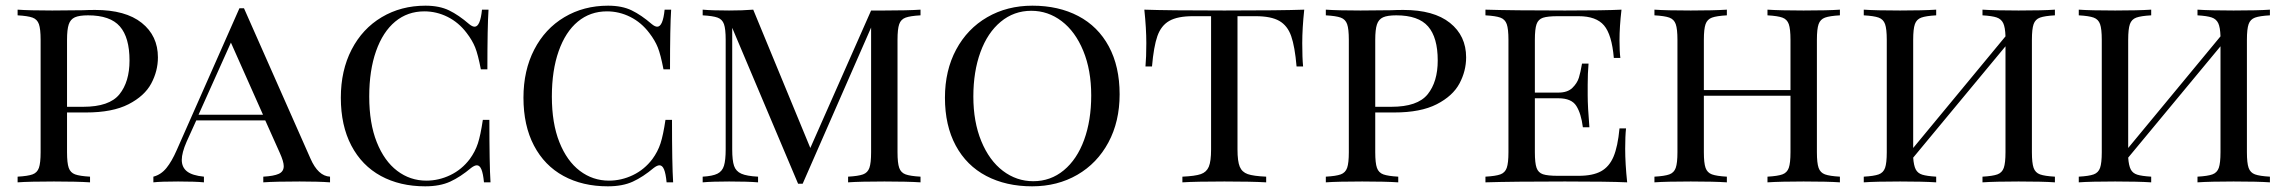

<svg xmlns="http://www.w3.org/2000/svg" viewBox="-20 -642 8054 676"><path d="M216 -246V-106Q216 -68 222 -51Q228 -34 244.5 -28Q261 -22 297 -20V0Q251 -3 170 -3Q84 -3 42 0V-20Q78 -22 94.5 -28Q111 -34 117 -51Q123 -68 123 -106V-502Q123 -540 117 -557Q111 -574 94.5 -580Q78 -586 42 -588V-608Q84 -605 164 -605L272 -606Q291 -607 315 -607Q422 -607 479 -561.5Q536 -516 536 -440Q536 -392 512.5 -348Q489 -304 432.5 -275Q376 -246 283 -246ZM216 -502V-266H273Q365 -266 400.5 -310Q436 -354 436 -429Q436 -510 402 -549Q368 -588 290 -588Q259 -588 243.5 -581Q228 -574 222 -556Q216 -538 216 -502Z M1142 -20V0Q1102 -3 1035 -3Q949 -3 907 0V-20Q944 -22 961.5 -30Q979 -38 979 -57Q979 -73 965 -104L914 -218H671L637 -143Q620 -104 620 -79Q620 -53 638.5 -38.5Q657 -24 698 -20V0Q668 -3 607 -3Q546 -3 520 0V-20Q547 -27 566 -50.5Q585 -74 602 -113L823 -613H839L1073 -84Q1100 -22 1142 -20ZM906 -238 793 -492 679 -238Z M1632 -557Q1643 -548 1651 -548Q1671 -548 1677 -608H1700Q1696 -548 1696 -398H1673Q1663 -450 1653 -475Q1643 -500 1623 -526Q1595 -563 1556 -582.5Q1517 -602 1474 -602Q1415 -602 1371.5 -566Q1328 -530 1304 -462Q1280 -394 1280 -302Q1280 -208 1306.5 -141.5Q1333 -75 1378.5 -40.5Q1424 -6 1481 -6Q1525 -6 1565.5 -25.5Q1606 -45 1634 -82Q1653 -108 1662.5 -137Q1672 -166 1680 -220H1703Q1703 -63 1707 0H1684Q1681 -31 1675 -45.5Q1669 -60 1659 -60Q1651 -60 1639 -51Q1601 -19 1565 -2.5Q1529 14 1477 14Q1388 14 1321 -22.5Q1254 -59 1217 -129.5Q1180 -200 1180 -298Q1180 -394 1218 -467.5Q1256 -541 1324 -581.5Q1392 -622 1478 -622Q1527 -622 1561 -605.5Q1595 -589 1632 -557Z M2275 -557Q2286 -548 2294 -548Q2314 -548 2320 -608H2343Q2339 -548 2339 -398H2316Q2306 -450 2296 -475Q2286 -500 2266 -526Q2238 -563 2199 -582.5Q2160 -602 2117 -602Q2058 -602 2014.5 -566Q1971 -530 1947 -462Q1923 -394 1923 -302Q1923 -208 1949.5 -141.5Q1976 -75 2021.5 -40.5Q2067 -6 2124 -6Q2168 -6 2208.5 -25.5Q2249 -45 2277 -82Q2296 -108 2305.5 -137Q2315 -166 2323 -220H2346Q2346 -63 2350 0H2327Q2324 -31 2318 -45.5Q2312 -60 2302 -60Q2294 -60 2282 -51Q2244 -19 2208 -2.5Q2172 14 2120 14Q2031 14 1964 -22.5Q1897 -59 1860 -129.5Q1823 -200 1823 -298Q1823 -394 1861 -467.5Q1899 -541 1967 -581.5Q2035 -622 2121 -622Q2170 -622 2204 -605.5Q2238 -589 2275 -557Z M3140 -502V-106Q3140 -68 3146 -51Q3152 -34 3168.5 -28Q3185 -22 3221 -20V0Q3175 -3 3094 -3Q3008 -3 2966 0V-20Q3002 -22 3018.5 -28Q3035 -34 3041 -51Q3047 -68 3047 -106V-545L2806 5H2790L2558 -544V-116Q2558 -77 2564.5 -58Q2571 -39 2590 -30.5Q2609 -22 2649 -20V0Q2613 -3 2547 -3Q2487 -3 2454 0V-20Q2489 -22 2506 -30.5Q2523 -39 2529 -58.5Q2535 -78 2535 -116V-502Q2535 -540 2529 -557Q2523 -574 2506.5 -580Q2490 -586 2454 -588V-608Q2487 -605 2547 -605Q2595 -605 2632 -608L2833 -121L3047 -605H3094Q3175 -605 3221 -608V-588Q3185 -586 3168.5 -580Q3152 -574 3146 -557Q3140 -540 3140 -502Z M3922 -310Q3922 -214 3882.5 -140.5Q3843 -67 3773 -26.5Q3703 14 3614 14Q3522 14 3452.5 -22.5Q3383 -59 3345 -129.5Q3307 -200 3307 -298Q3307 -394 3346.5 -467.5Q3386 -541 3456 -581.5Q3526 -622 3615 -622Q3707 -622 3776.5 -585.5Q3846 -549 3884 -478.5Q3922 -408 3922 -310ZM3407 -302Q3407 -213 3435 -145Q3463 -77 3511 -40.5Q3559 -4 3618 -4Q3679 -4 3725.5 -42.5Q3772 -81 3797 -149.5Q3822 -218 3822 -306Q3822 -395 3794 -463Q3766 -531 3718 -567.5Q3670 -604 3611 -604Q3550 -604 3503.5 -565.5Q3457 -527 3432 -458.5Q3407 -390 3407 -302Z M4565 -490Q4565 -438 4568 -408H4545Q4539 -478 4526 -515Q4513 -552 4484 -568.5Q4455 -585 4401 -585H4337V-116Q4337 -74 4345 -55Q4353 -36 4373 -29Q4393 -22 4438 -20V0Q4386 -3 4291 -3Q4191 -3 4143 0V-20Q4188 -22 4208 -29Q4228 -36 4236 -55Q4244 -74 4244 -116V-585H4180Q4126 -585 4097 -568.5Q4068 -552 4055 -515Q4042 -478 4036 -408H4013Q4016 -440 4016 -490Q4016 -542 4009 -608Q4092 -605 4291 -605Q4489 -605 4572 -608Q4565 -542 4565 -490Z M4822 -246V-106Q4822 -68 4828 -51Q4834 -34 4850.5 -28Q4867 -22 4903 -20V0Q4857 -3 4776 -3Q4690 -3 4648 0V-20Q4684 -22 4700.5 -28Q4717 -34 4723 -51Q4729 -68 4729 -106V-502Q4729 -540 4723 -557Q4717 -574 4700.5 -580Q4684 -586 4648 -588V-608Q4690 -605 4770 -605L4878 -606Q4897 -607 4921 -607Q5028 -607 5085 -561.5Q5142 -516 5142 -440Q5142 -392 5118.5 -348Q5095 -304 5038.5 -275Q4982 -246 4889 -246ZM4822 -502V-266H4879Q4971 -266 5006.5 -310Q5042 -354 5042 -429Q5042 -510 5008 -549Q4974 -588 4896 -588Q4865 -588 4849.5 -581Q4834 -574 4828 -556Q4822 -538 4822 -502Z M5709 0Q5644 -3 5490 -3Q5305 -3 5210 0V-20Q5246 -22 5262.5 -28Q5279 -34 5285 -51Q5291 -68 5291 -106V-502Q5291 -540 5285 -557Q5279 -574 5262.5 -580Q5246 -586 5210 -588V-608Q5305 -605 5490 -605Q5630 -605 5689 -608Q5682 -548 5682 -500Q5682 -461 5685 -438H5662Q5655 -520 5627.5 -552.5Q5600 -585 5538 -585H5465Q5429 -585 5412.5 -579.5Q5396 -574 5390 -557Q5384 -540 5384 -502V-316H5467Q5499 -316 5516 -332.5Q5533 -349 5539 -368.5Q5545 -388 5550 -418H5573Q5570 -384 5570 -344V-306Q5570 -267 5576 -194H5553Q5547 -242 5530 -269Q5513 -296 5467 -296H5384V-106Q5384 -68 5390 -51Q5396 -34 5412.5 -28.5Q5429 -23 5465 -23H5538Q5588 -23 5617 -39Q5646 -55 5661 -90.5Q5676 -126 5682 -190H5705Q5702 -163 5702 -118Q5702 -66 5709 0Z M6458 -588Q6422 -586 6405.5 -580Q6389 -574 6383 -557Q6377 -540 6377 -502V-106Q6377 -68 6383 -51Q6389 -34 6405.5 -28Q6422 -22 6458 -20V0Q6416 -3 6330 -3Q6250 -3 6203 0V-20Q6239 -22 6255.5 -28Q6272 -34 6278 -51Q6284 -68 6284 -106V-305H5979V-106Q5979 -68 5985 -51Q5991 -34 6007.5 -28Q6024 -22 6060 -20V0Q6014 -3 5933 -3Q5847 -3 5805 0V-20Q5841 -22 5857.5 -28Q5874 -34 5880 -51Q5886 -68 5886 -106V-502Q5886 -540 5880 -557Q5874 -574 5857.5 -580Q5841 -586 5805 -588V-608Q5847 -605 5933 -605Q6013 -605 6060 -608V-588Q6024 -586 6007.5 -580Q5991 -574 5985 -557Q5979 -540 5979 -502V-325H6284V-502Q6284 -540 6278 -557Q6272 -574 6255.5 -580Q6239 -586 6203 -588V-608Q6249 -605 6330 -605Q6416 -605 6458 -608Z M7134 -502V-106Q7134 -68 7140 -51Q7146 -34 7162.5 -28Q7179 -22 7215 -20V0Q7173 -3 7087 -3Q7006 -3 6960 0V-20Q6996 -22 7012.5 -28Q7029 -34 7035 -51Q7041 -68 7041 -106V-479L6716 -87Q6718 -59 6725 -45.5Q6732 -32 6748 -27Q6764 -22 6797 -20V0Q6751 -3 6670 -3Q6584 -3 6542 0V-20Q6578 -22 6594.5 -28Q6611 -34 6617 -51Q6623 -68 6623 -106V-502Q6623 -540 6617 -557Q6611 -574 6594.5 -580Q6578 -586 6542 -588V-608Q6584 -605 6670 -605Q6750 -605 6797 -608V-588Q6761 -586 6744.5 -580Q6728 -574 6722 -557Q6716 -540 6716 -502V-121L7041 -514Q7040 -546 7033 -560.5Q7026 -575 7010 -580.5Q6994 -586 6960 -588V-608Q7006 -605 7087 -605Q7173 -605 7215 -608V-588Q7179 -586 7162.5 -580Q7146 -574 7140 -557Q7134 -540 7134 -502Z M7891 -502V-106Q7891 -68 7897 -51Q7903 -34 7919.5 -28Q7936 -22 7972 -20V0Q7930 -3 7844 -3Q7763 -3 7717 0V-20Q7753 -22 7769.5 -28Q7786 -34 7792 -51Q7798 -68 7798 -106V-479L7473 -87Q7475 -59 7482 -45.5Q7489 -32 7505 -27Q7521 -22 7554 -20V0Q7508 -3 7427 -3Q7341 -3 7299 0V-20Q7335 -22 7351.5 -28Q7368 -34 7374 -51Q7380 -68 7380 -106V-502Q7380 -540 7374 -557Q7368 -574 7351.5 -580Q7335 -586 7299 -588V-608Q7341 -605 7427 -605Q7507 -605 7554 -608V-588Q7518 -586 7501.5 -580Q7485 -574 7479 -557Q7473 -540 7473 -502V-121L7798 -514Q7797 -546 7790 -560.5Q7783 -575 7767 -580.5Q7751 -586 7717 -588V-608Q7763 -605 7844 -605Q7930 -605 7972 -608V-588Q7936 -586 7919.5 -580Q7903 -574 7897 -557Q7891 -540 7891 -502Z"/></svg>

Font: Playfair Display SC
Style: Regular
Weight: 400
Designer: Claus Eggers Sørensen
Foundry: Claus Eggers Sørensen
Version: Version 1.200; ttfautohint (v1.6)